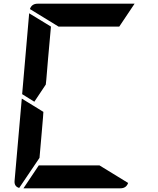

<svg xmlns="http://www.w3.org/2000/svg" viewBox="-20 -1020 856 1040"><path d="M166 -469 100 -510 138 -948 256 -876 240 -698 231 -590 228 -562ZM194 -165 84 -2Q56 -10 59 -41L98 -486L155 -451L160 -448L215 -414L213 -384L206 -302ZM297 -876 142 -971Q152 -1000 184 -1000H390H514H709L626 -876H587H503H379ZM519 -124 674 -29Q664 0 632 0H426H302H107L190 -124H229H313H437Z"/></svg>

Font: DSEG14 Modern
Style: Bold Italic
Weight: 700
Italic angle: -5°
Designer: Keshikan(Twitter:@keshinomi_88pro)
Version: Version 0.46